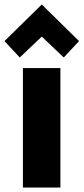

<svg xmlns="http://www.w3.org/2000/svg" viewBox="-34 -835 372 855"><path d="M68 0V-532H235V0ZM-14 -652 152 -815 318 -652 250 -579 152 -672 54 -579Z"/></svg>

Font: Oxanium ExtraBold
Style: Regular
Weight: 800
Designer: Severin Meyer
Version: Version 2.000